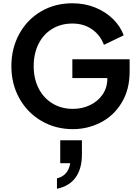

<svg xmlns="http://www.w3.org/2000/svg" viewBox="-20 -777 848 1173"><path d="M49.5 -372.8Q49.5 -482 97.9 -570Q146.2 -658 231 -707.5Q315.8 -757 422 -757Q498.5 -757 562.9 -730.5Q627.2 -704 671.6 -659.6Q716 -615.2 735.8 -561.2L615 -503Q593 -562.2 542.4 -597.8Q491.8 -633.2 422 -633.2Q352.8 -633.2 298.9 -600.6Q245 -568 215.4 -508.8Q185.8 -449.5 185.8 -372.8Q185.8 -296 216.1 -236.8Q246.5 -177.5 301.1 -144.6Q355.8 -111.8 425 -111.8Q482 -111.8 530.1 -134.8Q578.2 -157.8 607 -199.9Q635.8 -242 635.8 -297.2V-354L698 -300H422V-415H772V-340.2Q772 -229.2 723.2 -149.4Q674.5 -69.5 595.2 -28.8Q516 12 425 12Q319.5 12 233.6 -37.9Q147.8 -87.8 98.6 -175.6Q49.5 -263.5 49.5 -372.8ZM409 220H348V80H480.5V166.2Q480.5 253.8 442 307.1Q403.5 360.5 328 376.2V312.5Q362.5 304.5 382.9 280.9Q403.2 257.2 409 220Z"/></svg>

Font: Trafiko Sans Variable
Style: Regular
Weight: 400
Designer: Gumpita Rahayu / Trafiko
Foundry: Tokotype / Trafiko
Version: Version 0.001;FEAKit 1.0